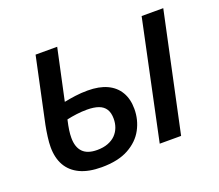

<svg xmlns="http://www.w3.org/2000/svg" viewBox="-97 -674 934 819"><g transform="rotate(-20 370.0 -264.0)"><path d="M235.8 9.8Q177.2 9.8 138.2 -8.5Q99.1 -26.9 79.3 -61.5Q59.6 -96.2 59.6 -145.5Q59.6 -165 63 -191.2Q66.4 -217.3 71.3 -242.2L134.3 -538.1H232.4L182.6 -306.2Q206.1 -311 233.4 -314.7Q260.7 -318.4 290 -318.4Q342.3 -318.4 377.9 -301.8Q413.6 -285.2 432.4 -253.4Q451.2 -221.7 451.2 -176.8Q451.2 -127 428.2 -84.5Q405.3 -42 357.7 -16.1Q310.1 9.8 235.8 9.8ZM242.7 -65.9Q271 -65.9 292 -74Q313 -82 326.7 -95.9Q340.3 -109.9 347.2 -128.2Q354 -146.5 354 -167.5Q354 -194.3 343.5 -210.9Q333 -227.5 312 -235.1Q291 -242.7 259.3 -242.7Q235.8 -242.7 212.6 -239.7Q189.5 -236.8 167.5 -231.9Q161.1 -203.6 158.7 -186Q156.2 -168.5 156.2 -151.9Q156.2 -109.9 177.5 -87.9Q198.7 -65.9 242.7 -65.9ZM502 0 615.7 -538.1H713.9L599.1 0Z"/></g></svg>

Font: Open Sans Medium
Style: Italic
Weight: 500
Italic angle: -12°
Designer: Monotype Design Team
Foundry: Monotype Imaging Inc.
Version: Version 3.000